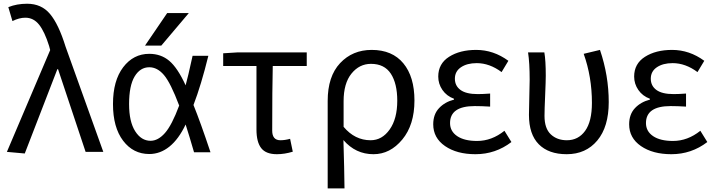

<svg xmlns="http://www.w3.org/2000/svg" viewBox="-20 -829 3904 1048"><path d="M115.2 8.8 17.6 0 253.9 -555.7 248 -578.1Q223.6 -656.2 193.4 -694.3Q163.1 -732.4 118.2 -732.4Q85 -732.4 47.9 -713.9L25.4 -790Q71.3 -808.6 127.9 -808.6Q206.1 -808.6 252.9 -752.9Q299.8 -697.3 337.9 -574.2L543.9 0H447.3L296.9 -451.2H293Z M958 -252.9Q911.1 -377 875 -419.4Q838.9 -461.9 794.9 -461.9Q745.1 -461.9 714.8 -411.6Q684.6 -361.3 684.6 -260.7Q684.6 -165 717.8 -112.8Q751 -60.5 801.8 -60.5Q842.8 -60.5 880.4 -103Q918 -145.5 958 -252.9ZM892.6 -757.8H1010.7L860.4 -580.1H771.5ZM1031.2 -524.4H1117.2Q1078.1 -365.2 1036.1 -255.9Q1075.2 -159.2 1128.9 2H1039.1Q1013.7 -85.9 993.2 -149.4Q955.1 -69.3 904.8 -28.8Q854.5 11.7 794.9 11.7Q707 11.7 651.9 -61Q596.7 -133.8 596.7 -261.2Q596.7 -388.7 652.3 -461.9Q708 -535.2 794.9 -535.2Q858.4 -535.2 903.8 -497.1Q949.2 -459 993.2 -363.3Q1004.9 -404.3 1031.2 -524.4Z M1491.2 12.7Q1431.6 12.7 1405.8 -20.5Q1379.9 -53.7 1379.9 -122.1V-468.8H1198.2V-538.1L1276.4 -543H1654.3V-468.8H1468.8Q1465.8 -345.7 1465.8 -116.2Q1465.8 -63.5 1510.7 -63.5Q1535.2 -63.5 1563.5 -71.3L1578.1 -1Q1533.2 12.7 1491.2 12.7Z M1768.6 199.2V-278.3Q1768.6 -412.1 1836.4 -484.4Q1904.3 -556.6 2008.8 -556.6Q2121.1 -556.6 2181.6 -483.4Q2242.2 -410.2 2242.2 -280.3Q2242.2 -147.5 2175.8 -67.4Q2109.4 12.7 2018.6 12.7Q1920.9 12.7 1854.5 -64.5Q1859.4 95.7 1860.4 199.2ZM2002.9 -63.5Q2065.4 -63.5 2106.9 -122.1Q2148.4 -180.7 2148.4 -279.3Q2148.4 -373 2113.3 -426.8Q2078.1 -480.5 2004.9 -480.5Q1941.4 -480.5 1898.4 -427.2Q1855.5 -374 1855.5 -276.4V-136.7Q1917 -63.5 2002.9 -63.5Z M2575.2 12.7Q2473.6 12.7 2409.2 -31.7Q2344.7 -76.2 2344.7 -150.4Q2344.7 -205.1 2376.5 -238.8Q2408.2 -272.5 2458 -285.2V-290Q2418 -304.7 2395 -337.9Q2372.1 -371.1 2372.1 -411.1Q2372.1 -481.4 2431.2 -519Q2490.2 -556.6 2579.1 -556.6Q2673.8 -556.6 2754.9 -497.1L2717.8 -435.5Q2652.3 -484.4 2582 -484.4Q2529.3 -484.4 2496.1 -461.9Q2462.9 -439.5 2462.9 -399.4Q2462.9 -360.4 2493.7 -337.9Q2524.4 -315.4 2587.9 -315.4Q2616.2 -315.4 2655.3 -318.4V-247.1Q2608.4 -250 2571.3 -250Q2436.5 -250 2436.5 -157.2Q2436.5 -112.3 2475.6 -85.9Q2514.6 -59.6 2584 -59.6Q2664.1 -59.6 2733.4 -115.2L2771.5 -53.7Q2684.6 12.7 2575.2 12.7Z M3073.2 12.7Q2974.6 12.7 2920.9 -41.5Q2867.2 -95.7 2867.2 -202.1Q2867.2 -234.4 2869.1 -297.9Q2871.1 -361.3 2871.1 -393.6Q2871.1 -486.3 2862.3 -543H2951.2Q2959 -499 2959 -416Q2959 -386.7 2955.6 -308.6Q2952.1 -230.5 2952.1 -196.3Q2952.1 -127.9 2986.3 -95.7Q3020.5 -63.5 3074.2 -63.5Q3136.7 -63.5 3173.8 -114.7Q3210.9 -166 3210.9 -267.6Q3210.9 -409.2 3166 -535.2L3254.9 -556.6Q3302.7 -416 3302.7 -271.5Q3302.7 -136.7 3240.2 -62Q3177.7 12.7 3073.2 12.7Z M3644.5 12.7Q3543 12.7 3478.5 -31.7Q3414.1 -76.2 3414.1 -150.4Q3414.1 -205.1 3445.8 -238.8Q3477.5 -272.5 3527.3 -285.2V-290Q3487.3 -304.7 3464.4 -337.9Q3441.4 -371.1 3441.4 -411.1Q3441.4 -481.4 3500.5 -519Q3559.6 -556.6 3648.4 -556.6Q3743.2 -556.6 3824.2 -497.1L3787.1 -435.5Q3721.7 -484.4 3651.4 -484.4Q3598.6 -484.4 3565.4 -461.9Q3532.2 -439.5 3532.2 -399.4Q3532.2 -360.4 3563 -337.9Q3593.8 -315.4 3657.2 -315.4Q3685.5 -315.4 3724.6 -318.4V-247.1Q3677.7 -250 3640.6 -250Q3505.9 -250 3505.9 -157.2Q3505.9 -112.3 3544.9 -85.9Q3584 -59.6 3653.3 -59.6Q3733.4 -59.6 3802.7 -115.2L3840.8 -53.7Q3753.9 12.7 3644.5 12.7Z"/></svg>

Font: irohakakuC Regular
Style: Regular
Weight: 400
Designer: [Source Han Sans]
Ryoko NISHIZUKA Ë•øÂ°öÊ∂ºÂ≠ê (kana & ideographs); Paul D. Hunt (Latin, Greek & Cyrillic); Wenlong ZHAN
Version: Version 1.001.20160904